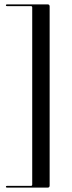

<svg xmlns="http://www.w3.org/2000/svg" viewBox="-20 -744 328 876"><path d="M127 98V-710Q127 -716 121.5 -716H12Q7 -716 7 -720Q7 -724 12 -724H197.5Q206.5 -724 206.5 -714.5V102.5Q206.5 112 197.5 112H12Q7 112 7 108Q7 104 12 104H121.5Q127 104 127 98Z"/></svg>

Font: Fraunces144ptRegular
Style: Regular
Weight: 400
Version: Version 1.000;[0bf87f6ff]